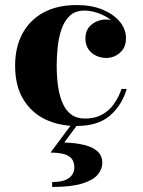

<svg xmlns="http://www.w3.org/2000/svg" viewBox="-20 -490 568 762"><path d="M283 10Q215 10 160 -16.2Q105 -42.5 72.5 -95.8Q40 -149 40 -230Q40 -301.5 68.5 -355.5Q97 -409.5 151.8 -439.8Q206.5 -470 284.5 -470Q343 -470 387 -451.8Q431 -433.5 455.5 -403.8Q480 -374 480 -338.5Q480 -302 456.5 -281Q433 -260 401 -260Q382 -260 363 -268.2Q344 -276.5 331.5 -293.8Q319 -311 319 -337.5Q319 -373 343.8 -392.8Q368.5 -412.5 401 -412.5Q431.5 -412.5 455.2 -393.2Q479 -374 479 -338.5H460Q460 -362.5 446.5 -382.8Q433 -403 411 -417.5Q389 -432 363.5 -440Q338 -448 314.5 -448Q279 -448 257.2 -427.5Q235.5 -407 224.2 -374.2Q213 -341.5 209 -303.5Q205 -265.5 205 -230Q205 -187 210.2 -149Q215.5 -111 228 -81.8Q240.5 -52.5 262.2 -36Q284 -19.5 317.5 -19.5Q356.5 -19.5 384.5 -34.8Q412.5 -50 431.5 -76.5Q450.5 -103 462.5 -137H483Q463.5 -71.5 416 -30.8Q368.5 10 283 10ZM187 252V232.5Q231.5 232.5 253.2 216.8Q275 201 275 174.5Q275 150 261.8 137Q248.5 124 227 119.8Q205.5 115.5 180.5 115.5L268 -2H292.5L235 75.5Q281 77 315 85.5Q349 94 367.5 111.2Q386 128.5 386 156.5Q386 181.5 367.8 203.2Q349.5 225 306 238.5Q262.5 252 187 252Z"/></svg>

Font: Bodoni Moda 11pt
Style: Bold
Weight: 700
Designer: Owen Earl
Foundry: indestructible type
Version: Version 2.004